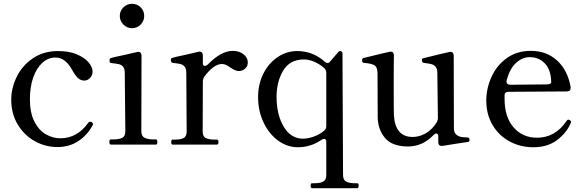

<svg xmlns="http://www.w3.org/2000/svg" viewBox="-20 -759 3071 1008"><path d="M39 -236Q39 -296 67.5 -355Q96 -414 152 -452.5Q208 -491 285 -491Q343 -491 384 -473.5Q425 -456 445.5 -431Q466 -406 466 -383Q466 -364 453 -350Q440 -336 423 -336Q403 -336 388.5 -350Q374 -364 358 -393Q323 -457 271 -457Q233 -457 202.5 -429.5Q172 -402 154.5 -352.5Q137 -303 137 -238Q137 -167 160.5 -121Q184 -75 220.5 -54Q257 -33 297 -33Q385 -33 443 -114Q448 -120 453 -120Q458 -120 461 -118Q468 -114 468 -108Q468 -104 466 -101Q439 -50 391.5 -18.5Q344 13 282 13Q218 13 162.5 -18Q107 -49 73 -105.5Q39 -162 39 -236Z M609 -675Q609 -702 628 -720.5Q647 -739 673 -739Q700 -739 718.5 -720.5Q737 -702 737 -675Q737 -649 718.5 -630Q700 -611 673 -611Q647 -611 628 -630Q609 -649 609 -675ZM562 0Q554 0 554 -14Q554 -27 562 -27H574Q604 -27 621 -35Q638 -43 638 -71L635 -377Q635 -398 626.5 -408.5Q618 -419 604.5 -422Q591 -425 564 -428Q558 -429 556.5 -432Q555 -435 555 -441Q555 -446 556 -449Q557 -452 560 -453Q571 -458 644 -473Q712 -489 700 -486L706 -487Q714 -487 718.5 -481.5Q723 -476 723 -467L722 -71Q722 -44 739.5 -35.5Q757 -27 786 -27H799Q806 -27 806 -14Q806 0 799 0Z M1281 -431Q1281 -412 1267 -399Q1253 -386 1233 -386Q1216 -386 1190 -404Q1177 -413 1167 -418Q1157 -423 1145 -423Q1102 -423 1053 -357Q1045 -345 1045 -331L1044 -69Q1044 -42 1061 -34Q1078 -26 1107 -26H1119Q1127 -26 1127 -13Q1127 0 1119 0H886Q879 0 879 -13Q879 -26 886 -26H898Q927 -26 943.5 -34Q960 -42 960 -69L958 -378Q958 -399 949 -409.5Q940 -420 926.5 -423Q913 -426 886 -429Q877 -430 877 -445Q877 -452 882 -454Q893 -459 966 -474Q1034 -490 1022 -487L1028 -488Q1036 -488 1040.5 -482.5Q1045 -477 1045 -468V-428Q1045 -413 1055 -413Q1064 -413 1076 -425Q1106 -456 1138.5 -474Q1171 -492 1203 -492Q1236 -492 1258.5 -474Q1281 -456 1281 -431Z M1855 203Q1863 203 1863 215Q1863 229 1855 229H1618Q1611 229 1611 215Q1611 209 1612.5 206Q1614 203 1618 203H1631Q1660 203 1676.5 194.5Q1693 186 1693 159V-13Q1693 -30 1682 -30Q1676 -30 1668 -25Q1612 14 1544 14Q1488 14 1440 -21Q1392 -56 1363.5 -116.5Q1335 -177 1335 -249Q1335 -318 1363 -373Q1391 -428 1438 -459.5Q1485 -491 1539 -491Q1623 -491 1685 -435Q1694 -428 1699 -428Q1707 -428 1714 -437L1757 -487Q1760 -491 1764 -491Q1769 -491 1773.5 -488.5Q1778 -486 1778 -481L1781 159Q1781 186 1797.5 194.5Q1814 203 1843 203ZM1681 -72Q1693 -81 1693 -98V-376Q1693 -391 1682 -402Q1659 -422 1630.5 -434.5Q1602 -447 1574 -447Q1501 -446 1466.5 -388Q1432 -330 1432 -250Q1432 -157 1469.5 -94Q1507 -31 1571 -31Q1596 -31 1626 -41.5Q1656 -52 1681 -72Z M2445 -25Q2445 -16 2438 -14L2378 -5L2303 7H2299Q2281 7 2281 -13V-41Q2281 -58 2270 -58Q2263 -58 2256 -50Q2198 10 2123 10Q2039 10 2001.5 -34.5Q1964 -79 1963 -143Q1962 -217 1962 -378Q1961 -408 1944.5 -417Q1928 -426 1890 -429Q1881 -430 1881 -442Q1881 -452 1887 -454L1981 -477Q1997 -480 2025 -487L2031 -488Q2048 -488 2048 -468Q2047 -436 2047 -322Q2047 -176 2048 -154Q2055 -40 2146 -40Q2181 -40 2214 -58.5Q2247 -77 2271 -114Q2279 -126 2279 -140L2276 -377Q2276 -398 2267 -408.5Q2258 -419 2244 -422.5Q2230 -426 2204 -429Q2195 -430 2195 -445Q2195 -451 2201 -453Q2210 -456 2291 -475L2339 -486L2345 -487Q2353 -487 2357.5 -481.5Q2362 -476 2362 -467L2363 -85Q2363 -46 2406 -39Q2412 -38 2426 -38Q2438 -38 2441.5 -35Q2445 -32 2445 -25Z M2978 -119Q2978 -116 2975 -110Q2954 -61 2904.5 -23.5Q2855 14 2780 14Q2711 14 2654.5 -17Q2598 -48 2565.5 -103.5Q2533 -159 2533 -231Q2533 -294 2560 -354.5Q2587 -415 2640 -453.5Q2693 -492 2767 -492Q2849 -492 2904.5 -441.5Q2960 -391 2976 -302V-298Q2976 -279 2956 -279L2650 -277Q2629 -277 2629 -259V-240Q2629 -144 2676.5 -90Q2724 -36 2799 -36Q2896 -36 2955 -125Q2959 -131 2964 -131Q2967 -131 2973 -127Q2978 -124 2978 -119ZM2640 -338Q2639 -336 2639 -331Q2639 -323 2644.5 -318.5Q2650 -314 2659 -314L2853 -316Q2863 -316 2868.5 -319.5Q2874 -323 2874 -329Q2872 -394 2840 -426.5Q2808 -459 2761 -459Q2722 -459 2689 -428.5Q2656 -398 2640 -338Z"/></svg>

Font: Shippori Mincho B1 Medium
Style: Regular
Weight: 500
Designer: FONTDASU
Foundry: FONTDASU / Google Inc. / but / Adobe
Version: Version 3.110; ttfautohint (v1.8.3)